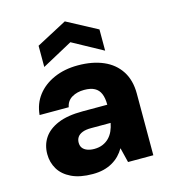

<svg xmlns="http://www.w3.org/2000/svg" viewBox="-110 -816 814 917"><g transform="rotate(-15 297.0 -357.5)"><path d="M236 12Q173 12 131.5 -8Q90 -28 70 -61.5Q50 -95 50 -136Q50 -181 73 -215.5Q96 -250 143.5 -270Q191 -290 266 -290H388Q388 -323 379 -344.5Q370 -366 350.5 -376.5Q331 -387 299 -387Q264 -387 238.5 -372Q213 -357 207 -326H63Q68 -381 99 -421.5Q130 -462 182 -485Q234 -508 300 -508Q372 -508 425.5 -485Q479 -462 508.5 -416.5Q538 -371 538 -305V0H413L395 -73Q384 -54 369 -38.5Q354 -23 334 -11.5Q314 0 290 6Q266 12 236 12ZM274 -102Q298 -102 316.5 -110Q335 -118 348 -131.5Q361 -145 369 -163Q377 -181 381 -202H284Q258 -202 241.5 -195.5Q225 -189 217 -177.5Q209 -166 209 -150Q209 -134 217 -123.5Q225 -113 240 -107.5Q255 -102 274 -102ZM144 -542V-647L295 -727L445 -647V-542L295 -624Z"/></g></svg>

Font: DM Sans 24pt Black
Style: Regular
Weight: 900
Designer: Colophon Foundry, Jonny Pinhorn
Foundry: Colophon Foundry
Version: Version 4.004;gftools[0.9.30]